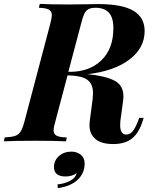

<svg xmlns="http://www.w3.org/2000/svg" viewBox="-62 -728 793 989"><path d="M655 -121H678L674 -108Q655 -45 619 -15.5Q583 14 521 14Q460 14 429.5 -12Q399 -38 399 -83Q399 -96 400 -102L415 -216Q417 -240 417 -249Q417 -295 388.5 -316.5Q360 -338 286 -340L224 -106Q214 -71 214 -57Q214 -38 229 -29.5Q244 -21 282 -20L278 0Q218 -3 122 -3Q11 -3 -42 0L-38 -20Q-2 -22 16 -28Q34 -34 44.5 -51Q55 -68 65 -106L196 -602Q205 -638 205 -649Q205 -669 190.5 -678Q176 -687 138 -688L143 -708Q194 -705 294 -705L380 -706Q403 -707 444 -707Q566 -707 624.5 -673Q683 -639 683 -568Q683 -480 603.5 -420.5Q524 -361 389 -346Q480 -337 527 -313Q574 -289 574 -230Q574 -224 572 -208L558 -105Q557 -97 557 -83Q557 -35 589 -35Q608 -35 622 -52.5Q636 -70 650 -107ZM290 -358H298Q399 -358 460.5 -417.5Q522 -477 522 -583Q522 -637 499 -662.5Q476 -688 429 -688Q399 -688 384.5 -674.5Q370 -661 360 -622ZM374 114Q374 164 338 198Q302 232 236 241L234 222Q273 218 300.5 202.5Q328 187 333 164Q309 181 276 181Q216 181 216 132Q216 99 241.5 76Q267 53 306 53Q334 53 354 69Q374 85 374 114Z"/></svg>

Font: Playfair Display SC
Style: Bold Italic
Weight: 700
Italic angle: -14°
Designer: Claus Eggers Sørensen
Foundry: Claus Eggers Sørensen
Version: Version 1.200; ttfautohint (v1.6)